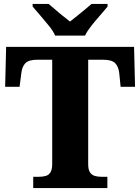

<svg xmlns="http://www.w3.org/2000/svg" viewBox="-20 -951 709 971"><path d="M148 0V-57H178Q197 -57 212 -61.5Q227 -66 235.5 -80Q244 -94 244 -122V-649H170Q126 -649 109 -632Q92 -615 88 -582L79 -512H6L11 -714H658L663 -512H590L583 -582Q579 -615 562 -632Q545 -649 500 -649H426V-120Q426 -93 435 -79.5Q444 -66 459 -61.5Q474 -57 492 -57H523V0ZM259 -771Q249 -794 227.5 -820.5Q206 -847 183.5 -873Q161 -899 145 -918V-931H226Q239 -921 258 -904Q277 -887 298 -870.5Q319 -854 334 -842Q349 -854 370 -870.5Q391 -887 411 -904Q431 -921 443 -931H524V-918Q509 -899 486 -873Q463 -847 442 -820.5Q421 -794 410 -771Z"/></svg>

Font: Noto Serif Ethiopic ExtraBold
Style: Regular
Weight: 800
Version: Version 2.102